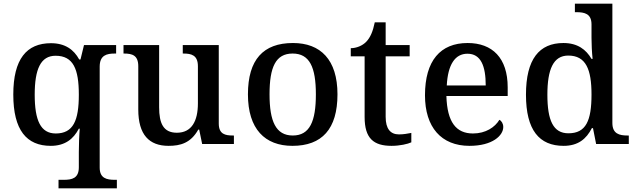

<svg xmlns="http://www.w3.org/2000/svg" viewBox="-20 -780 3443 1040"><path d="M297 240H613V194H602C558 194 520 186 520 128V-419C520 -481 558 -490 602 -490H609V-536H435L416 -458H409C380 -511 333 -546 256 -546C124 -546 52 -460 52 -268C52 -75 124 10 255 10C332 10 378 -27 407 -83H412C409 -52 407 9 407 44V126C407 186 370 194 325 194H297ZM282 -57C200 -57 168 -128 168 -267C168 -405 200 -478 281 -478C377 -478 407 -406 407 -267C407 -127 377 -57 282 -57Z M893 10C957 10 1013 -5 1054 -78H1059L1075 0H1247V-46H1242C1200 -46 1165 -53 1165 -111V-536H970V-490H973C1016 -490 1052 -482 1052 -421V-220C1052 -124 1018 -61 938 -61C864 -61 842 -113 842 -199V-536H649V-490H652C697 -490 729 -480 729 -421V-187C729 -50 788 10 893 10Z M1564 10C1724 10 1808 -81 1808 -269C1808 -457 1716 -547 1567 -547C1406 -547 1323 -457 1323 -269C1323 -81 1415 10 1564 10ZM1566 -46C1474 -46 1440 -123 1440 -269C1440 -416 1473 -490 1565 -490C1657 -490 1691 -416 1691 -269C1691 -123 1658 -46 1566 -46Z M2101 10C2146 10 2189 0 2208 -9V-60C2187 -56 2166 -52 2141 -52C2095 -52 2069 -82 2069 -147V-475H2199V-536H2069V-659H2010C2000 -610 1986 -577 1964 -554C1943 -532 1910 -519 1880 -519V-475H1955V-146C1955 -30 2004 10 2101 10Z M2523 10C2648 10 2706 -46 2706 -92C2706 -110 2697 -125 2685 -131C2661 -91 2611 -57 2542 -57C2451 -57 2402 -118 2398 -260H2730V-307C2730 -466 2647 -547 2513 -547C2366 -547 2282 -452 2282 -264C2282 -91 2370 10 2523 10ZM2611 -317H2400C2406 -429 2444 -489 2512 -489C2585 -489 2611 -422 2611 -317Z M3033 10C3111 10 3156 -27 3186 -86H3192L3209 0H3386V-46H3379C3335 -46 3297 -55 3297 -114V-760H3094V-714H3102C3146 -714 3184 -706 3184 -648V-575C3184 -543 3186 -496 3190 -461H3184C3155 -511 3109 -547 3032 -547C2901 -547 2829 -460 2829 -267C2829 -75 2901 10 3033 10ZM3059 -58C2977 -58 2945 -127 2945 -267C2945 -404 2977 -479 3058 -479C3154 -479 3184 -404 3184 -268C3184 -126 3154 -58 3059 -58Z"/></svg>

Font: Noto Naskh Arabic UI Medium
Style: Regular
Weight: 500
Designer: Monotype Design Team, David Williams, Mohamad Dakak and Nizar Qandah
Foundry: Monotype Imaging Inc.
Version: Version 2.014